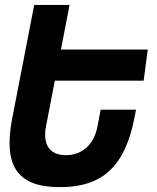

<svg xmlns="http://www.w3.org/2000/svg" viewBox="-20 -749 642 783"><path d="M224.6 14.2C312 14.2 377.9 -7.3 427.2 -53.2C478 -100.6 509.8 -173.3 528.3 -269L534.7 -301.8H390.6L377.4 -232.9C363.3 -159.7 315.4 -116.2 249 -116.2C193.8 -116.2 164.1 -146 164.1 -199.2C164.1 -209 165 -221.2 167.5 -232.9L203.6 -419.9H565.9L582.5 -546.9H228.5L263.7 -729H119.6L30.3 -269C22.9 -230.5 19 -196.3 19 -165.5C19 -116.2 29.3 -80.1 47.9 -53.2C78.6 -8.8 133.8 14.2 224.6 14.2Z"/></svg>

Font: Hack
Style: Bold Oblique
Weight: 700
Italic angle: -12°
Monospace: yes
Designer: Christopher Simpkins
Foundry: Christopher Simpkins
Version: Version 2.010